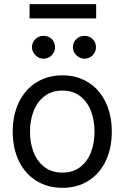

<svg xmlns="http://www.w3.org/2000/svg" viewBox="-20 -904 607 935"><path d="M42 -262.7Q42 -344.2 72.3 -406.5Q102.5 -468.8 157.5 -502.9Q212.4 -537.1 284.2 -537.1Q355.5 -537.1 409.9 -502.9Q464.4 -468.8 494.4 -406.5Q524.4 -344.2 524.4 -262.7Q524.4 -181.2 494.4 -119.1Q464.4 -57.1 409.9 -23.2Q355.5 10.7 284.2 10.7Q212.4 10.7 157.5 -23.2Q102.5 -57.1 72.3 -119.1Q42 -181.2 42 -262.7ZM440.4 -262.7Q440.4 -317.4 423.1 -362.8Q405.8 -408.2 370.6 -435.5Q335.4 -462.9 284.2 -462.9Q231.9 -462.9 196.5 -435.5Q161.1 -408.2 143.6 -362.8Q126 -317.4 126 -262.7Q126 -208 143.6 -162.8Q161.1 -117.7 196.5 -90.6Q231.9 -63.5 284.2 -63.5Q335.4 -63.5 370.6 -90.6Q405.8 -117.7 423.1 -162.8Q440.4 -208 440.4 -262.7ZM135.7 -673.8Q135.7 -697.3 152.3 -713.4Q168.9 -729.5 191.4 -729.5Q216.3 -729.5 232.2 -713.9Q248 -698.2 248 -673.8Q248 -651.4 231.9 -634.8Q215.8 -618.2 191.4 -618.2Q177.2 -618.2 164.3 -626Q151.4 -633.8 143.6 -646.7Q135.7 -659.7 135.7 -673.8ZM335 -673.8Q335 -697.8 351.8 -713.6Q368.7 -729.5 391.6 -729.5Q415 -729.5 431.2 -713.6Q447.3 -697.8 447.3 -673.8Q447.3 -659.2 439.9 -646.5Q432.6 -633.8 419.7 -626Q406.7 -618.2 391.6 -618.2Q377 -618.2 363.8 -626Q350.6 -633.8 342.8 -646.7Q335 -659.7 335 -673.8ZM448.2 -814.5H124V-883.8H448.2Z"/></svg>

Font: Pretendard GOV
Style: Regular
Weight: 400
Designer: Base glyphs from Inter by Rasmus Andersson; Hangeul glyphs from Noto Sans CJK(Source Han Sans) by Jang Soo-young and Kan
Foundry: Kil Hyung-jin
Version: Version 1.309